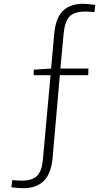

<svg xmlns="http://www.w3.org/2000/svg" viewBox="-20 -793 576 1014"><path d="M316 -615 299 -431H447L446 -396H296L258 39Q250 126 210.5 163.5Q171 201 102 201Q77 201 40 196L45 158Q72 161 94 161Q152 161 177 134.5Q202 108 207 45L247 -396H158V-425L250 -431L266 -610Q273 -696 311 -734.5Q349 -773 420 -773Q439 -773 483 -767L479 -729Q452 -732 431 -732Q372 -732 347 -705.5Q322 -679 316 -615Z"/></svg>

Font: Bitter Pro Light
Style: Regular
Weight: 300
Designer: Sol Matas, and Bitter project Authors
Foundry: Sol Matas
Version: Version 1.010